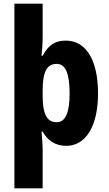

<svg xmlns="http://www.w3.org/2000/svg" viewBox="-20 -780 589 1040"><path d="M511 -274C511 -456 445 -560 337 -560C280 -560 243 -538 211 -478H205C208 -508 211 -544 211 -583V-760H58V240H211V25C211 4 208 -29 205 -67H211C239 -17 282 10 339 10C443 10 511 -94 511 -274ZM357 -274C357 -175 337 -118 287 -118C232 -118 211 -165 211 -264V-289C211 -390 233 -434 287 -434C335 -434 357 -382 357 -274Z"/></svg>

Font: Noto Sans Lao Looped Condensed ExtraBold
Style: Regular
Weight: 800
Width: 3
Designer: Mark Frömberg, Ben Mitchell
Foundry: The Fontpad Ltd
Version: Version 1.002